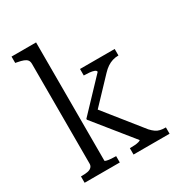

<svg xmlns="http://www.w3.org/2000/svg" viewBox="-174 -852 902 969"><g transform="rotate(-30 276.5 -368.0)"><path d="M532 0H322V-37H325Q337 -37 351 -38Q365 -39 375 -42Q385 -45 385 -48L206 -270V-275L374 -452Q374 -460 363 -464Q352 -468 336.5 -469.5Q321 -471 308 -471H304V-509H506V-471H504Q487 -471 471 -466Q455 -461 440 -451Q425 -441 410 -425L262 -269L266 -303L450 -73Q463 -59 474.5 -51Q486 -43 499.5 -40Q513 -37 528 -37H532ZM179 -736V-47Q179 -44 189.5 -41.5Q200 -39 214 -38Q228 -37 239 -37H242V0H37V-37H42Q61 -37 75.5 -39.5Q90 -42 98.5 -50Q107 -58 107 -71V-652Q107 -667 100.5 -675Q94 -683 81 -688Q68 -693 46 -697L36 -699V-736Z"/></g></svg>

Font: Roboto Serif 28pt Condensed Light
Style: Regular
Weight: 300
Width: 3
Designer: Greg Gazdowicz
Foundry: Commercial Type
Version: Version 1.008